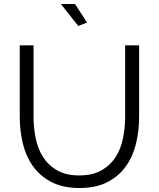

<svg xmlns="http://www.w3.org/2000/svg" viewBox="-20 -937 795 962"><path d="M377 -58Q444 -58 488.5 -83.5Q533 -109 559.5 -150.5Q586 -192 596.5 -245Q607 -298 607 -352V-710H677V-352Q677 -280 661 -215.5Q645 -151 609.5 -102Q574 -53 517 -24Q460 5 378 5Q294 5 236.5 -25.5Q179 -56 144 -106Q109 -156 94 -220Q79 -284 79 -352V-710H148V-352Q148 -296 159 -243Q170 -190 196.5 -149Q223 -108 267 -83Q311 -58 377 -58ZM285 -917H356L416 -824L372 -807Z"/></svg>

Font: Boldmen
Style: Regular
Weight: 400
Designer: Matt McInerney, Pablo Impallari, Rodrigo Fuenzalida
Foundry: LIVING CONCEPT
Version: Version 1.000